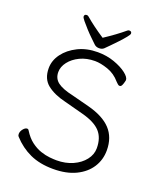

<svg xmlns="http://www.w3.org/2000/svg" viewBox="-162 -996 942 1116"><g transform="rotate(20 308.5 -438.0)"><path d="M311 -799Q346 -822 376 -844Q406 -866 431 -887Q436 -892 443 -892Q458 -892 458 -878Q458 -872 443.5 -854Q429 -836 408.5 -814Q388 -792 369 -773Q350 -754 341 -745Q330 -735 312 -735Q293 -735 281 -747Q271 -757 251.5 -775.5Q232 -794 212.5 -815.5Q193 -837 179 -854Q165 -871 165 -878Q165 -892 180 -892Q187 -892 192 -887Q242 -844 311 -799ZM235 -375Q163 -392 120 -426Q77 -460 77 -526Q77 -574 108 -616Q139 -658 192.5 -684.5Q246 -711 314 -711Q370 -711 417.5 -694Q465 -677 494 -654.5Q523 -632 523 -614Q523 -614 520.5 -603Q518 -592 513 -581Q508 -570 499 -570Q492 -570 486 -576.5Q480 -583 475 -587Q442 -626 396.5 -641.5Q351 -657 317 -657Q265 -657 224.5 -637.5Q184 -618 160.5 -587.5Q137 -557 137 -524Q137 -484 167 -461.5Q197 -439 261 -425L369 -397Q465 -372 511.5 -322Q558 -272 558 -192Q558 -134 528 -87Q498 -40 440.5 -12Q383 16 301 16Q218 16 157 -12Q96 -40 49 -92Q44 -97 44 -107Q44 -123 56 -138Q68 -153 80 -153Q87 -153 91 -146Q115 -107 144.5 -85Q174 -63 204 -53Q234 -43 260 -40.5Q286 -38 302 -38Q358 -38 402.5 -58Q447 -78 473 -111.5Q499 -145 499 -184Q499 -248 465 -285.5Q431 -323 352 -344Z"/></g></svg>

Font: Moon Stars Kai T HW Light
Style: Regular
Weight: 300
Designer: GuiWonder
Version: Version 1.101